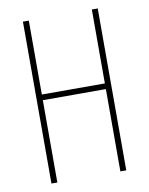

<svg xmlns="http://www.w3.org/2000/svg" viewBox="-81 -774 649 834"><g transform="rotate(-10 243.0 -357.0)"><path d="M408 0V-714H382V-388H104V-714H78V0H104V-363H382V0Z"/></g></svg>

Font: Noto Sans Sinhala ExtraCondensed Thin
Style: Regular
Weight: 100
Width: 2
Designer: Jelle Bosma - Monotype Design Team
Foundry: Monotype Imaging Inc.
Version: Version 2.006